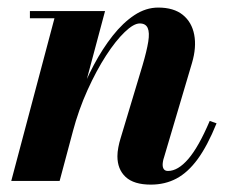

<svg xmlns="http://www.w3.org/2000/svg" viewBox="-20 -490 626 520"><path d="M388.5 10Q342.5 10 320.2 -10.8Q298 -31.5 298 -67Q298 -78 300.5 -91Q303 -104 306 -113.5L366 -313Q377.5 -352 381.5 -377Q385.5 -402 380 -414.2Q374.5 -426.5 358.5 -426.5Q342 -426.5 317.8 -403.2Q293.5 -380 267.2 -339.5Q241 -299 217 -246Q193 -193 177 -133H163.5Q175 -176.5 193 -223.5Q211 -270.5 234.2 -314.2Q257.5 -358 285.2 -393.2Q313 -428.5 344 -449Q375 -469.5 408.5 -469.5Q450.5 -469.5 475 -449.8Q499.5 -430 506 -396Q512.5 -362 500 -319.5L424 -63Q422.5 -59 421.5 -53.5Q420.5 -48 420.5 -44Q420.5 -36 424 -31.5Q427.5 -27 435 -27Q462 -27 490 -59.5Q518 -92 548 -162.5L566.5 -156Q542 -95.5 515.5 -59.2Q489 -23 458 -6.5Q427 10 388.5 10ZM10.5 0 127.5 -440.5H61V-460H264.5L141.5 0Z"/></svg>

Font: Bodoni Moda
Style: Bold Italic
Weight: 700
Italic angle: -13°
Version: Version 2.004